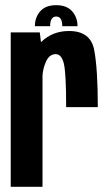

<svg xmlns="http://www.w3.org/2000/svg" viewBox="-20 -723 424 743"><path d="M236 -308.5Q236 -441 227 -477.2Q218 -513.5 195.5 -513.5Q170.5 -513.5 157.5 -483.5Q146 -457.5 144.5 -430V0H21.5V-597.5H134L138.5 -560Q139.5 -561 140.5 -561.5Q183.5 -603 247 -603Q330.5 -603 344.5 -529.8Q358.5 -456.5 358.5 -308.5ZM197.5 -703Q238 -703 259 -679.5Q280 -656 280 -621.5H221Q221 -659 197.5 -659Q174 -659 174 -621.5H115Q115 -656 135.8 -679.5Q156.5 -703 197.5 -703Z"/></svg>

Font: Anybody Condensed SemiBold
Style: Regular
Weight: 600
Width: 3
Designer: Tyler Finck
Foundry: Etcetera Type Company
Version: Version 1.010; ttfautohint (v1.8.3) -l 8 -r 50 -G 200 -x 14 